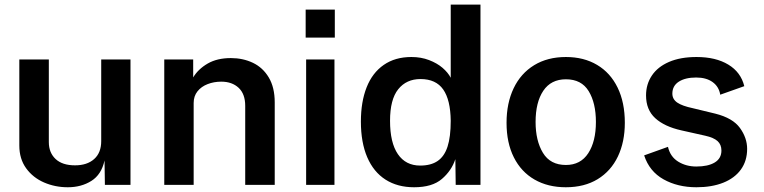

<svg xmlns="http://www.w3.org/2000/svg" viewBox="-20 -780 3222 810"><path d="M61.5 -166V-529H186V-180.5Q186 -136 214.5 -109.2Q243 -82.5 296.5 -82.5Q347.5 -82.5 377.2 -109Q407 -135.5 407 -184.5V-529H530.5V0H422.5L421 -103Q408 -43.5 365.5 -16.8Q323 10 266 10Q212.5 10 165.8 -10.2Q119 -30.5 90.2 -70.2Q61.5 -110 61.5 -166Z M673 -529H795V-453.5Q816 -488.5 856 -511.8Q896 -535 954 -535Q1005 -535 1047 -515Q1089 -495 1114 -453Q1139 -411 1139 -348V0H1014.5V-333.5Q1014.5 -383.5 986.8 -409.5Q959 -435.5 913.5 -435.5Q882.5 -435.5 856 -425.2Q829.5 -415 813.2 -394.8Q797 -374.5 797 -345.5V0H673Z M1391 0H1271.5V-529H1391ZM1269.5 -739.5H1392.5V-621.5H1269.5Z M1502.5 -267Q1502.5 -350.5 1526.8 -411.8Q1551 -473 1599 -506.2Q1647 -539.5 1715.5 -539.5Q1756.5 -539.5 1790.2 -526.5Q1824 -513.5 1847 -493.8Q1870 -474 1881.5 -452V-760.5H2007V0H1902.5L1901 -108.5Q1885 -60 1844.2 -25Q1803.5 10 1727 10Q1657 10 1606.5 -22.2Q1556 -54.5 1529.2 -116.8Q1502.5 -179 1502.5 -267ZM1752.5 -81.5Q1798 -81.5 1826.2 -100.8Q1854.5 -120 1868 -161.2Q1881.5 -202.5 1881.5 -270.5Q1880.5 -358.5 1849.8 -402.5Q1819 -446.5 1754 -446.5Q1694.5 -446.5 1660 -403.5Q1625.5 -360.5 1625.5 -270.5Q1625.5 -178 1658.5 -129.8Q1691.5 -81.5 1752.5 -81.5Z M2117 -262Q2117 -345 2147 -407.8Q2177 -470.5 2233.5 -505Q2290 -539.5 2367.5 -539.5Q2443 -539.5 2499 -506.2Q2555 -473 2585.5 -410.5Q2616 -348 2616 -262Q2616 -181.5 2586.8 -120Q2557.5 -58.5 2501.5 -24.2Q2445.5 10 2367 10Q2291.5 10 2235 -22.5Q2178.5 -55 2147.8 -116.2Q2117 -177.5 2117 -262ZM2367.5 -84Q2429.5 -84 2461.8 -133.8Q2494 -183.5 2494 -265.5Q2494 -345.5 2463.5 -395.5Q2433 -445.5 2367.5 -445.5Q2304.5 -445.5 2272 -397Q2239.5 -348.5 2239.5 -265.5Q2239.5 -186.5 2270.5 -135.2Q2301.5 -84 2367.5 -84Z M2917.5 -77.5Q2967 -77.5 2995.2 -94.5Q3023.5 -111.5 3023.5 -145Q3023.5 -170 3007.2 -184.8Q2991 -199.5 2955 -207.5L2854.5 -230Q2783 -246 2744.2 -281.5Q2705.5 -317 2705.5 -377.5Q2705.5 -424.5 2730 -461.2Q2754.5 -498 2802.5 -518.8Q2850.5 -539.5 2918.5 -539.5Q2999.5 -539.5 3052.5 -507.5Q3105.5 -475.5 3120 -416.5L3018.5 -380.5Q3013 -414.5 2986.2 -433.8Q2959.5 -453 2917 -453Q2871 -453 2843.8 -435.5Q2816.5 -418 2816.5 -385Q2816.5 -361.5 2837.2 -347.2Q2858 -333 2903 -323.5L2998 -300.5Q3071.5 -282 3101.8 -240Q3132 -198 3132 -152Q3132 -101.5 3105.8 -65Q3079.5 -28.5 3031.2 -9.2Q2983 10 2918 10Q2839 10 2779.2 -23.5Q2719.5 -57 2697.5 -124.5L2798 -160.5Q2807.5 -119 2841 -98.2Q2874.5 -77.5 2917.5 -77.5Z"/></svg>

Font: 1883 Sans SemiBold
Style: Regular
Weight: 600
Designer: 1883 Sans project is a fork of Public Sans.
Version: Version 1.009